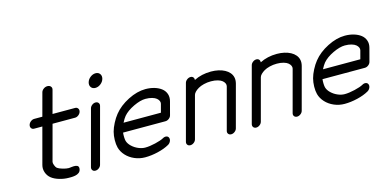

<svg xmlns="http://www.w3.org/2000/svg" viewBox="-73 -1169 3151 1570"><g transform="rotate(-15 1502.5 -384.5)"><path d="M278.3 -104.2Q290 -95 320.4 -85.9Q350.8 -76.9 370.6 -76.9Q374.8 -76.9 382.8 -77.9Q390.9 -78.9 398.4 -79.7Q406 -80.6 415.2 -80.9Q424.3 -81.3 431.5 -79.8Q438.7 -78.4 444.6 -75.2Q450.4 -72 453.2 -65.2Q456.1 -58.3 454.8 -48.3Q453.6 -38.1 449.1 -30Q444.6 -22 437.9 -17.1Q431.2 -12.2 422.9 -8.5Q414.6 -4.9 405.5 -3.4Q396.5 -2 387.5 -0.9Q378.4 0.2 370.4 0Q362.3 -0.2 355.7 0Q351.8 0 350.1 0Q312.3 0 272.3 -11.8Q232.4 -23.7 207.8 -43.2Q182.4 -63.2 171.5 -94.6Q160.6 -126 169.2 -157.5L250.5 -461.4H181.4Q165.8 -461.4 157.5 -472.8Q149.2 -484.1 153.3 -500Q157.5 -515.9 171.9 -527.2Q186.3 -538.6 201.9 -538.6H271.2L322.8 -730.7Q326.9 -746.6 342.2 -757.9Q357.4 -769.3 375.2 -769.3Q393.3 -769.3 403.2 -757.9Q413.1 -746.6 408.9 -730.7L357.4 -538.6H548.1Q563.7 -538.6 572 -527.2Q580.3 -515.9 576.2 -500Q572 -484.1 557.6 -472.8Q543.2 -461.4 527.6 -461.4H336.9L256.1 -160.4Q253.7 -150.9 260.5 -132Q267.3 -113 278.3 -104.2Z M672.9 -501.5Q676.8 -516.6 691 -527.6Q705.3 -538.6 721.2 -538.6Q736.8 -538.6 745.4 -527.6Q753.9 -516.6 749.8 -501.5L625.2 -36.9Q621.3 -21.7 607.1 -10.9Q592.8 0 576.9 0Q561 0 552.7 -10.9Q544.4 -21.7 548.3 -36.9ZM797.4 -670.7Q775.9 -653.8 752 -653.8Q728 -653.8 715.7 -670.7Q703.4 -687.5 709.7 -711.4Q716.1 -735.4 737.5 -752.3Q759 -769.3 783 -769.3Q806.9 -769.3 819.2 -752.3Q831.5 -735.4 825.2 -711.4Q818.8 -687.5 797.4 -670.7Z M930.9 -368.9Q916.7 -351.8 899.9 -319.3H1216.1L1235.1 -390.4Q1238 -401.6 1232.8 -413.8Q1227.5 -426 1214.7 -436.8Q1201.9 -447.5 1177.9 -454.5Q1153.8 -461.4 1122.6 -461.4Q1079.6 -461.4 1020.8 -433.5Q961.9 -405.5 930.9 -368.9ZM1178.2 -113.5Q1193.8 -122.6 1208.3 -120Q1222.7 -117.4 1228 -104.5Q1233.6 -90.8 1226.4 -74.6Q1219.2 -58.3 1203.9 -49.6Q1164.3 -27.1 1107.5 -13.5Q1050.8 0 998.8 0Q951.9 0 909.9 -18.1Q867.9 -36.1 839.2 -67.3Q810.5 -98.4 800.3 -136.2Q793 -163.8 793.7 -200.8Q794.4 -237.8 802.7 -269.3Q811 -300.8 830.2 -337.8Q849.4 -374.8 871.6 -402.3Q918 -460.2 995.1 -499.4Q1072.3 -538.6 1143.1 -538.6Q1183.6 -538.6 1218.4 -528.2Q1253.2 -517.8 1277.2 -499.1Q1301.3 -480.5 1311.2 -452.1Q1321 -423.8 1312 -390.4L1282.5 -279.3Q1278.6 -264.2 1264.2 -253.2Q1249.8 -242.2 1233.9 -242.2H875Q873 -222.7 873.8 -202.6Q874.5 -182.6 877.9 -170.7Q885.3 -146.2 908.4 -124.3Q931.6 -102.3 961.7 -89.6Q991.7 -76.9 1019.5 -76.9Q1056.2 -76.9 1105.6 -88.6Q1155 -100.3 1178.2 -113.5Z M1774.9 -36.9Q1771 -21.7 1756.7 -10.9Q1742.4 0 1726.6 0Q1710.9 0 1702.4 -10.7Q1693.8 -21.5 1698 -36.6L1792.2 -388.2Q1795.4 -399.9 1790.2 -412.4Q1784.9 -424.8 1772 -435.9Q1759 -447 1734.3 -454.2Q1709.5 -461.4 1677.2 -461.4Q1645 -461.4 1616.5 -454.2Q1587.9 -447 1569 -435.9Q1550 -424.8 1538.1 -412.4Q1526.1 -399.9 1522.9 -388.2L1428.7 -36.6Q1424.6 -21.5 1410.4 -10.7Q1396.2 0 1380.6 0Q1364.7 0 1356.4 -10.9Q1348.1 -21.7 1352.1 -36.9L1476.6 -501.5Q1480.5 -516.6 1494.8 -527.6Q1509 -538.6 1524.9 -538.6Q1539.3 -538.6 1547.4 -529.2Q1555.4 -519.8 1554.2 -506.1Q1617.9 -538.6 1698 -538.6Q1731.2 -538.6 1760.7 -532Q1790.3 -525.4 1813.5 -512.9Q1836.7 -500.5 1851.9 -482.4Q1867.2 -464.4 1872.1 -441.4Q1877 -418.5 1869.9 -390.9Z M2332.5 -36.9Q2328.6 -21.7 2314.3 -10.9Q2300 0 2284.2 0Q2268.6 0 2260 -10.7Q2251.5 -21.5 2255.6 -36.6L2349.9 -388.2Q2353 -399.9 2347.8 -412.4Q2342.5 -424.8 2329.6 -435.9Q2316.7 -447 2291.9 -454.2Q2267.1 -461.4 2234.9 -461.4Q2202.6 -461.4 2174.1 -454.2Q2145.5 -447 2126.6 -435.9Q2107.7 -424.8 2095.7 -412.4Q2083.7 -399.9 2080.6 -388.2L1986.3 -36.6Q1982.2 -21.5 1968 -10.7Q1953.9 0 1938.2 0Q1922.4 0 1914.1 -10.9Q1905.8 -21.7 1909.7 -36.9L2034.2 -501.5Q2038.1 -516.6 2052.4 -527.6Q2066.7 -538.6 2082.5 -538.6Q2096.9 -538.6 2105 -529.2Q2113 -519.8 2111.8 -506.1Q2175.5 -538.6 2255.6 -538.6Q2288.8 -538.6 2318.4 -532Q2347.9 -525.4 2371.1 -512.9Q2394.3 -500.5 2409.5 -482.4Q2424.8 -464.4 2429.7 -441.4Q2434.6 -418.5 2427.5 -390.9Z M2619.1 -368.9Q2605 -351.8 2588.1 -319.3H2904.3L2923.3 -390.4Q2926.3 -401.6 2921 -413.8Q2915.8 -426 2903 -436.8Q2890.1 -447.5 2866.1 -454.5Q2842 -461.4 2810.8 -461.4Q2767.8 -461.4 2709 -433.5Q2650.1 -405.5 2619.1 -368.9ZM2866.5 -113.5Q2882.1 -122.6 2896.5 -120Q2910.9 -117.4 2916.3 -104.5Q2921.9 -90.8 2914.7 -74.6Q2907.5 -58.3 2892.1 -49.6Q2852.5 -27.1 2795.8 -13.5Q2739 0 2687 0Q2640.1 0 2598.1 -18.1Q2556.2 -36.1 2527.5 -67.3Q2498.8 -98.4 2488.5 -136.2Q2481.2 -163.8 2481.9 -200.8Q2482.7 -237.8 2491 -269.3Q2499.3 -300.8 2518.4 -337.8Q2537.6 -374.8 2559.8 -402.3Q2606.2 -460.2 2683.3 -499.4Q2760.5 -538.6 2831.3 -538.6Q2871.8 -538.6 2906.6 -528.2Q2941.4 -517.8 2965.5 -499.1Q2989.5 -480.5 2999.4 -452.1Q3009.3 -423.8 3000.2 -390.4L2970.7 -279.3Q2966.8 -264.2 2952.4 -253.2Q2938 -242.2 2922.1 -242.2H2563.2Q2561.3 -222.7 2562 -202.6Q2562.7 -182.6 2566.2 -170.7Q2573.5 -146.2 2596.7 -124.3Q2619.9 -102.3 2649.9 -89.6Q2679.9 -76.9 2707.8 -76.9Q2744.4 -76.9 2793.8 -88.6Q2843.3 -100.3 2866.5 -113.5Z"/></g></svg>

Font: Tecnico
Style: GruesoInclinado
Weight: 700
Italic angle: -15°
Version: Version 1.3